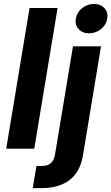

<svg xmlns="http://www.w3.org/2000/svg" viewBox="-20 -769 576 993"><path d="M277.8 -727.5 157.2 0H12.2L132.8 -727.5ZM357.4 -529.3H502.4L408.7 36.6Q399.4 92.3 371.6 129.6Q343.8 167 299.1 185.5Q254.4 204.1 194.3 204.1H149.4L168.5 89.4H195.3Q227.1 89.4 243.7 74.2Q260.3 59.1 265.1 26.9ZM440.4 -596.7Q406.2 -596.7 386.5 -618.7Q366.7 -640.6 372.1 -672.9Q377.4 -705.1 404.5 -726.8Q431.6 -748.5 465.8 -748.5Q500.5 -748.5 520.3 -726.8Q540 -705.1 534.7 -672.9Q529.8 -640.6 502.4 -618.7Q475.1 -596.7 440.4 -596.7Z"/></svg>

Font: Inter 24pt
Style: Bold Italic
Weight: 700
Italic angle: -9.3988°
Version: Version 4.001;git-66647c0bb